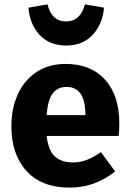

<svg xmlns="http://www.w3.org/2000/svg" viewBox="-20 -840 594 877"><path d="M522 -219H193Q201 -152 231 -125Q261 -98 314 -98Q346 -98 376 -109.5Q406 -121 441 -145L506 -57Q413 17 299 17Q170 17 101 -59Q32 -135 32 -263Q32 -344 61 -408.5Q90 -473 146 -510.5Q202 -548 280 -548Q395 -548 460 -476Q525 -404 525 -276Q525 -243 522 -219ZM370 -321Q368 -443 284 -443Q243 -443 220.5 -413Q198 -383 193 -314H370ZM110 -805 197 -820Q216 -742 282 -742Q347 -742 368 -820L455 -805Q449 -730 403.5 -681Q358 -632 282 -632Q206 -632 161 -680.5Q116 -729 110 -805Z"/></svg>

Font: FiraGOUPP
Style: Bold
Weight: 700
Designer: bBox Type
Foundry: bBox Type GmbH
Version: Version 1.001